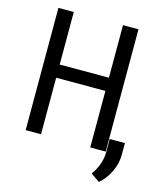

<svg xmlns="http://www.w3.org/2000/svg" viewBox="-128 -807 927 1078"><g transform="rotate(15 336.0 -268.5)"><path d="M542 0V-710.9H452.1V-405.3H166V-710.9H76.7V0H166V-328.6H452.1V0ZM548.8 174.3C573.2 154.5 593.5 128.1 609.6 95.2C625.7 62.3 633.8 29.5 633.8 -3.4V-74.2H545.4V7.3C544.1 52.6 528.2 96.5 497.6 139.2Z"/></g></svg>

Font: Roboto Condensed
Style: Regular
Weight: 400
Designer: Google
Version: Version 2.134; 2016